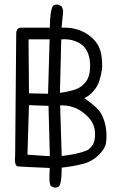

<svg xmlns="http://www.w3.org/2000/svg" viewBox="-20 -773 540 854"><path d="M224.6 61.5Q236.3 61.5 243.7 54.7Q248 48.3 251.2 30.5Q254.4 12.7 254.4 -23.4V-27.3Q302.7 -32.7 345.2 -43Q388.7 -53.2 419.9 -84.5Q448.2 -112.3 451.7 -139.2Q455.6 -168 451.7 -199.5Q447.8 -231 433.1 -261.7Q418.5 -292 360.8 -332.5L354.5 -336.4L361.3 -339.8Q379.9 -349.1 397 -369.4Q414.1 -389.6 421.4 -412.6Q429.2 -435.5 433.1 -461.9Q434.6 -471.7 434.6 -479.5Q434.6 -503.4 431.2 -525.9Q427.7 -548.3 419.4 -565.4Q410.6 -583.5 395 -599.6Q369.1 -625 336.7 -637.5Q304.2 -649.9 269 -649.9Q264.2 -649.9 253.9 -649.9L260.3 -715.3Q260.7 -718.3 260.7 -720Q260.7 -721.7 260.5 -723.9Q260.3 -726.1 259.8 -729Q259.3 -731.9 258.3 -734.9Q256.3 -740.7 252.9 -745.6L238.8 -752.4Q236.8 -752.9 234.4 -752.9Q222.7 -752.9 215.3 -746.1Q202.6 -725.1 201.7 -654.3V-649.9H73.2Q60.5 -649.9 55.7 -640.1Q52.7 -634.3 52.2 -625L47.4 -82.5Q46.4 -71.8 46.4 -63.5Q46.4 -33.7 61 -32.7Q84.5 -30.8 201.2 -25.9Q199.7 -3.9 199.7 10.3Q199.7 24.4 200.4 32Q201.2 39.6 202.1 43.5Q203.6 50.8 206.1 54.2L220.2 61Q222.2 61.5 224.6 61.5ZM201.7 -78.1 102.1 -85 108.9 -305.2 195.8 -302.2ZM256.8 -304.2Q289.1 -304.2 316.9 -292Q346.2 -279.3 372.6 -252Q398.9 -224.6 402.3 -187.5Q402.8 -179.7 402.8 -172.9Q402.8 -146 392.6 -128.9Q378.9 -107.9 361.8 -102.1Q337.9 -93.3 314.2 -88.4Q290.5 -83.5 254.4 -79.1L247.6 -304.2Q254.4 -304.2 256.8 -304.2ZM200.7 -598.1 193.8 -356 108.9 -357.9 106.9 -598.1ZM252.4 -597.7Q261.7 -598.6 269 -598.6Q276.4 -598.6 288.6 -596.9Q300.8 -595.2 314.5 -589.8Q337.4 -581.5 351.1 -567.9L356.9 -561.5Q380.9 -530.8 380.9 -479Q380.9 -469.7 379.9 -460Q377.4 -427.7 359.4 -406.2L351.6 -397.9Q336.4 -382.8 319.8 -377Q289.1 -365.7 251.5 -360.8L246.6 -360.4Z"/></svg>

Font: Bakudai
Style: Light
Weight: 300
Version: Version 1.48